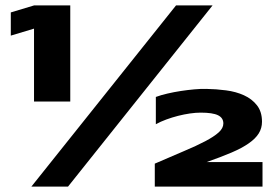

<svg xmlns="http://www.w3.org/2000/svg" viewBox="-20 -691 1022 711"><path d="M553.2 0V-85Q613.3 -111.3 660.4 -131.1Q707.5 -150.9 740 -168Q772.5 -185.1 789.8 -200.7Q807.1 -216.3 807.1 -233.9Q807.1 -254.4 787.4 -264.2Q767.6 -273.9 723.1 -273.9Q705.1 -273.9 683.3 -270.8Q661.6 -267.6 639.4 -262Q617.2 -256.3 595.9 -248.5Q574.7 -240.7 557.1 -231V-332Q575.7 -338.9 599.9 -344.5Q624 -350.1 649.4 -354Q674.8 -357.9 699.5 -360.1Q724.1 -362.3 744.1 -361.8Q780.3 -361.3 817.1 -356.4Q854 -351.6 883.5 -338.1Q913.1 -324.7 931.6 -301Q950.2 -277.3 950.2 -240.2Q950.2 -216.3 938.2 -197Q926.3 -177.7 901.1 -160.2Q876 -142.6 837.2 -126Q798.3 -109.4 745.1 -90.8H952.1V0ZM106 -314.9V-585L20 -559.1V-645L106 -670.9H240.2V-314.9ZM231.9 0H96.2L631.8 -670.9H767.1Z"/></svg>

Font: REH Gaming
Style: Gaming
Weight: 700
Designer: Astigmatic (AOETI)
Foundry: Astigmatic (AOETI)
Version: Version 1.001 2011